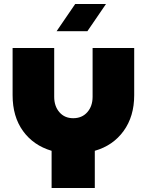

<svg xmlns="http://www.w3.org/2000/svg" viewBox="-20 -940 752 960"><path d="M238 0V-186Q147 -213 95 -285Q43 -357 43 -464V-700H251V-456Q251 -409 277 -379Q303 -349 346 -349Q390 -349 416.5 -379Q443 -409 443 -456V-700H651V-464Q651 -358 598 -285Q545 -212 454 -186V0ZM263 -784 356 -920H510L417 -784Z"/></svg>

Font: MuseoModerno Black
Style: Regular
Weight: 900
Designer: Pablo Cosgaya, Héctor Gatti, Marcela Romero, and the Authors of The MuseoModerno Project.
Foundry: Omnibus-Type Team
Version: Version 1.001